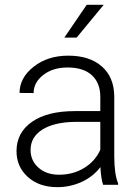

<svg xmlns="http://www.w3.org/2000/svg" viewBox="-20 -770 576 800"><path d="M409.7 0Q400.9 -24.9 398.4 -73.7Q367.7 -33.7 320.1 -12Q272.5 9.8 219.2 9.8Q143.1 9.8 95.9 -32.7Q48.8 -75.2 48.8 -140.1Q48.8 -217.3 113 -262.2Q177.2 -307.1 292 -307.1H397.9V-367.2Q397.9 -423.8 363 -456.3Q328.1 -488.8 261.2 -488.8Q200.2 -488.8 160.2 -457.5Q120.1 -426.3 120.1 -382.3L61.5 -382.8Q61.5 -445.8 120.1 -491.9Q178.7 -538.1 264.2 -538.1Q352.5 -538.1 403.6 -493.9Q454.6 -449.7 456.1 -370.6V-120.6Q456.1 -43.9 472.2 -5.9V0ZM226.1 -42Q284.7 -42 330.8 -70.3Q377 -98.6 397.9 -146V-262.2H293.5Q206.1 -261.2 156.7 -230.2Q107.4 -199.2 107.4 -145Q107.4 -100.6 140.4 -71.3Q173.3 -42 226.1 -42ZM341.3 -750H412.1L299.3 -613.3H248Z"/></svg>

Font: Roboto-Light
Style: Regular
Weight: 300
Designer: Google
Version: Version 2.137; 2017